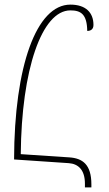

<svg xmlns="http://www.w3.org/2000/svg" viewBox="-20 -749 471 832"><path d="M348 63H376V50C376 -36 338 -63 281 -67L70 -81C73 -447 161 -704 285 -704C331 -704 357 -687 358 -615C372 -615 385 -621 385 -641C385 -694 352 -729 285 -729C138 -729 42 -463 41 -58L278 -42C320 -39 348 -12 348 47Z"/></svg>

Font: Noto Serif Armenian SemiCondensed Thin
Style: Regular
Weight: 100
Width: 4
Designer: Monotype Design Team
Foundry: Monotype Imaging Inc.
Version: Version 2.008